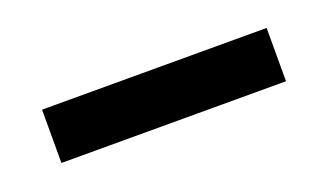

<svg xmlns="http://www.w3.org/2000/svg" viewBox="-27 -799 404 237"><g transform="rotate(-20 175.0 -681.0)"><path d="M28 -716H323V-646H28Z"/></g></svg>

Font: Argentum Sans
Style: Regular
Weight: 400
Designer: Julieta Ulanovsky, Owen Earl, Chris M. Simpson, Rasmus Andersson, Cristiano Sobral
Foundry: The Argentum Sans Project Authors
Version: Version 3.135; ttfautohint (v1.8.4.7-5d5b-dirty)